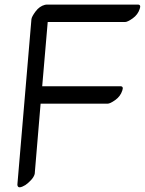

<svg xmlns="http://www.w3.org/2000/svg" viewBox="-20 -778 631 837"><path d="M117 -694Q118 -705 135 -728Q152 -751 176 -757Q181 -758 183 -758Q185 -758 187 -758H581Q596 -758 589 -739Q581 -714 558.5 -698Q536 -682 525 -682H188L164 -402Q334 -402 505 -402Q520 -402 513 -383Q505 -358 482.5 -342Q460 -326 449 -326Q303 -326 157 -326L132 -28Q133 -7 102 20Q91 30 77.5 35.5Q64 41 59.5 36.5Q55 32 56 24Z"/></svg>

Font: Kavivanar
Style: Regular
Weight: 400
Designer: Tharique Azeez
Foundry: Tharique Azeez
Version: Version 1.88